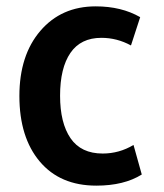

<svg xmlns="http://www.w3.org/2000/svg" viewBox="-20 -567 517 604"><path d="M426 -18Q370 17 283 17Q169 17 105 -59Q41 -135 41 -265Q41 -393 107 -470Q173 -547 281 -547Q362 -547 421 -513L392 -424Q348 -448 299 -448Q234 -448 201.5 -400.5Q169 -353 169 -266Q169 -180 202 -132Q235 -84 303 -84Q355 -84 400 -111Z"/></svg>

Font: Repo
Style: DemiBold
Weight: 600
Designer: Stefan Peev
Foundry: Context Ltd
Version: Version 001.000